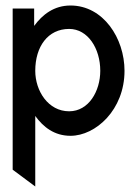

<svg xmlns="http://www.w3.org/2000/svg" viewBox="-20 -482 501 697"><path d="M26 134 108 195V-61C137 -21 177 11 236 11C327 11 432 -83 432 -225C432 -343 355 -462 236 -462C176 -462 134 -429 104 -388V-451H26ZM108 -225C108 -313 154 -377 231 -377C299 -377 344 -306 344 -225C344 -151 302 -78 231 -78C155 -78 108 -152 108 -225Z"/></svg>

Font: Charger Sport
Style: SeBdNrw
Weight: 600
Designer: Jasper
Foundry: Cannot Into Space Fonts
Version: Version 1.1